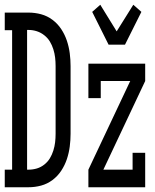

<svg xmlns="http://www.w3.org/2000/svg" viewBox="-31 -788 651 808"><path d="M426 -600 357 -738 391 -768 460 -656 530 -768 564 -738 495 -600ZM89 0H-11V-74H20V-661H-11V-735H89Q116 -735 142 -728Q168 -721 190 -704.5Q212 -688 227 -665Q242 -642 250.5 -616.5Q259 -591 262.5 -564Q266 -537 266 -510V-225Q266 -198 262.5 -171Q259 -144 250.5 -118.5Q242 -93 227 -70Q212 -47 190 -30.5Q168 -14 142 -7Q116 0 89 0ZM83 -74H89Q107 -74 124 -79Q141 -84 155.5 -95.5Q170 -107 179 -122Q188 -137 193.5 -154.5Q199 -172 201 -189.5Q203 -207 203 -225V-510Q203 -528 201 -545.5Q199 -563 193.5 -580.5Q188 -598 179 -613Q170 -628 155.5 -639.5Q141 -651 124 -656.5Q107 -662 89 -662H83ZM341 0V-74L517 -447H393V-375H341V-520H580V-447L404 -74H527V-145H580V0Z"/></svg>

Font: Iosevka HT Extended
Style: Regular
Weight: 400
Width: 7
Monospace: yes
Designer: Belleve Invis
Foundry: Belleve Invis
Version: Version 32.3.0; ttfautohint (v1.8.4)